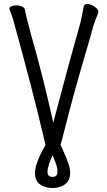

<svg xmlns="http://www.w3.org/2000/svg" viewBox="-20 -731 540 966"><path d="M285 -2Q292 12 300 32Q313 60 323 88.5Q333 117 333 137Q333 177 307.5 196Q282 215 245 215Q207 215 181.5 197Q156 179 156 139Q156 117 166 88.5Q176 60 190 33L209 -2L198 -48Q146 -270 51 -615Q46 -636 39 -653.5Q32 -671 28 -685Q27 -686 27 -688Q27 -695 38 -699.5Q49 -704 62 -704Q76 -704 89 -699Q102 -694 105 -682.5Q108 -671 111 -655Q113 -643 136 -558Q198 -341 248 -114Q326 -411 385 -619Q393 -654 401 -698Q404 -711 420 -711Q432 -711 445 -704Q458 -697 466.5 -688.5Q475 -680 475 -670Q475 -667 474 -666Q461 -635 450 -601Q430 -528 404 -441Q351 -261 305 -79ZM219 134Q219 159 245 159Q269 159 269 134Q269 114 262 94.5Q255 75 245 50Q235 70 227 94Q219 118 219 134Z"/></svg>

Font: Moon Stars Kai T HW
Style: Regular
Weight: 400
Designer: GuiWonder
Version: Version 1.101